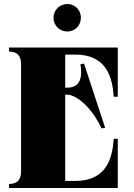

<svg xmlns="http://www.w3.org/2000/svg" viewBox="-20 -937 669 957"><path d="M354 -665C517 -665 540 -544 547 -455H567V-700H25V-680C50 -679 85 -674 85 -616V-84C85 -26 50 -21 25 -20V0H567V-245H547C540 -156 517 -35 354 -35H305V-465H314C365 -465 441 -395 486 -297L504 -300L399 -620L381 -617C393 -541 374 -500 314 -500H305V-665ZM383 -849C383 -891 350 -917 316 -917C280 -917 247 -890 247 -849C247 -806 280 -780 316 -780C350 -780 383 -806 383 -849Z"/></svg>

Font: Sprat Condensed Black
Style: Regular
Weight: 900
Designer: Ethan Nakache
Foundry: Collletttivo
Version: Version 2.000;Glyphs 3.2 (3217)